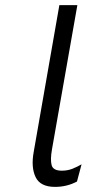

<svg xmlns="http://www.w3.org/2000/svg" viewBox="-20 -720 372 752"><path d="M195.5 12Q138 12 119.5 -26.2Q101 -64.5 112 -125L212.5 -700H283L183.5 -134.5Q176.5 -95 182.2 -73.2Q188 -51.5 222 -51.5Q245 -51.5 264.2 -59.2Q283.5 -67 299.5 -76.5L281.5 -9Q242 12 195.5 12Z"/></svg>

Font: Overpass Light
Style: Italic
Weight: 300
Italic angle: -10°
Designer: Delve Withrington, Dave Bailey, Thomas Jockin
Foundry: Delve Fonts LLC
Version: Version 4.000; ttfautohint (v1.8.3)